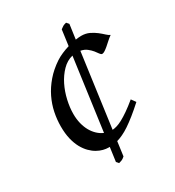

<svg xmlns="http://www.w3.org/2000/svg" viewBox="-154 -685 729 801"><g transform="rotate(-30 211.0 -285.0)"><path d="M122.1 -249Q122.1 -224.1 127.4 -202.6Q132.8 -181.2 142.3 -164.3Q151.9 -147.5 165 -135.3Q178.2 -123 193.4 -116.7L240.7 -461.9Q212.4 -455.1 190.2 -432.4Q168 -409.7 152.8 -379.2Q137.7 -348.6 129.9 -314.2Q122.1 -279.8 122.1 -249ZM286.1 -512.7Q293 -513.7 299.8 -514.4Q306.6 -515.1 313 -515.1Q334.5 -515.1 351.3 -507.1Q368.2 -499 381.3 -488.8Q394.5 -478.5 404.5 -469Q414.6 -459.5 421.9 -457Q411.6 -449.7 401.6 -440.7Q391.6 -431.6 382.6 -423.8Q373.5 -416 365.7 -410.9Q357.9 -405.8 352.1 -405.8Q347.2 -405.8 342 -413.3Q336.9 -420.9 328.9 -430.9Q320.8 -440.9 308.8 -450.2Q296.9 -459.5 279.3 -462.9L231 -109.9Q239.7 -110.4 251.7 -113.8Q263.7 -117.2 279.3 -125.5Q294.9 -133.8 314.7 -147.5Q334.5 -161.1 359.9 -182.1Q363.8 -175.8 368.2 -170.7Q372.6 -165.5 375 -161.1Q348.1 -136.7 326.4 -119.4Q304.7 -102.1 286.4 -89.8Q268.1 -77.6 252.9 -70.6Q237.8 -63.5 224.1 -59.6L214.8 8.8Q210.4 12.7 207.3 14.9Q204.1 17.1 201.2 18.6Q198.2 20 194.6 21Q190.9 22 185.1 23.9L175.8 13.2L185.1 -54.2H179.2Q168 -54.2 154.3 -57.6Q140.6 -61 126.2 -69.1Q111.8 -77.1 98.4 -90.6Q85 -104 74.2 -123.5Q63.5 -143.1 57.1 -169.4Q50.8 -195.8 50.8 -230Q50.8 -262.7 57.6 -296.1Q64.5 -329.6 79.8 -361.3Q95.2 -393.1 120.1 -422.1Q145 -451.2 181.2 -475.1Q194.8 -483.9 211.7 -491.2Q228.5 -498.5 246.6 -503.9L256.8 -579.1Q263.2 -583.5 266.1 -585.7Q269 -587.9 271.2 -589.1Q273.4 -590.3 276.4 -591.3Q279.3 -592.3 286.1 -594.2L295.9 -583Z"/></g></svg>

Font: Gentium Plus APac
Style: Italic
Weight: 400
Italic angle: -8°
Designer: J. Victor Gaultney, Annie Olsen, Iska Routamaa, Becca Hirsbrunner
Foundry: SIL International
Version: Version 5.000